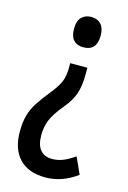

<svg xmlns="http://www.w3.org/2000/svg" viewBox="-114 -599 560 843"><g transform="rotate(15 166.5 -177.5)"><path d="M234 -293Q234 -242 222 -206Q210 -170 178 -132Q143 -90 129 -58Q115 -26 115 15Q115 58 133.5 80.5Q152 103 186 103Q214 103 238 93Q262 83 289 64L323 139Q255 189 180 189Q102 189 61 145.5Q20 102 20 23Q20 -20 29 -51.5Q38 -83 56.5 -111.5Q75 -140 104 -176Q135 -214 145.5 -240Q156 -266 156 -304V-324H234ZM254 -475Q254 -406 193 -406Q165 -406 149 -422.5Q133 -439 133 -475Q133 -510 149.5 -527Q166 -544 193 -544Q222 -544 238 -526.5Q254 -509 254 -475Z"/></g></svg>

Font: Noto Sans Lao Looped ExtraCondensed Medium
Style: Regular
Weight: 500
Width: 2
Designer: Mark Frömberg, Ben Mitchell
Foundry: The Fontpad Ltd
Version: Version 1.002; ttfautohint (v1.8.4.7-5d5b)